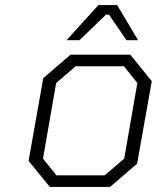

<svg xmlns="http://www.w3.org/2000/svg" viewBox="-20 -739 621 759"><path d="M243 -580 369 -719H443L526 -580H480L411 -681H399L294 -580ZM177 0 93 -103 151 -430 259 -523H495L580 -418L522 -92L415 0ZM203 -46H394L471 -112L523 -411L470 -477H279L202 -411L150 -112Z"/></svg>

Font: Tomorrow Light
Style: Italic
Weight: 300
Italic angle: -10°
Designer: Tony de Marco, Monica Rizzolli
Foundry: Just in Type
Version: Version 2.002